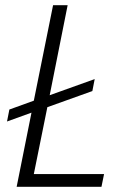

<svg xmlns="http://www.w3.org/2000/svg" viewBox="-20 -718 481 738"><path d="M370 0H44L101 -285L7 -251L16 -297L110 -331L184 -698H240L171 -352L344 -414L335 -368L162 -306L110 -49H380Z"/></svg>

Font: IBM Plex Sans Condensed Light
Style: Italic
Weight: 300
Width: 3
Italic angle: -11°
Designer: Mike Abbink, Paul van der Laan, Pieter van Rosmalen
Foundry: Bold Monday
Version: Version 1.3